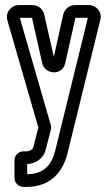

<svg xmlns="http://www.w3.org/2000/svg" viewBox="-20 -521 423 756"><path d="M87 165V125C125 123 153 99 160 68L179 -5C183 -19 181 -24 179 -32L58 -451H106L146 -273C156 -227 226 -221 237 -273L277 -451H326L197 74C183 127 155 164 87 165ZM84 215C182 215 227 153 245 86L375 -443C383 -474 359 -501 330 -501H275C252 -501 234 -484 229 -464L192 -297L154 -464C149 -484 132 -501 108 -501H54C25 -501 0 -473 9 -441L131 -19L112 56C110 65 101 75 82 75H72C53 75 37 91 37 110V179C37 199 53 215 73 215Z"/></svg>

Font: DIN Rundschrift
Style: EngKont
Weight: 400
Width: 3
Version: Version 1.027